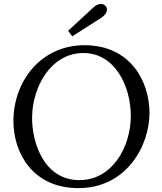

<svg xmlns="http://www.w3.org/2000/svg" viewBox="-20 -948 828 984"><path d="M496.1 -855C540 -882.8 528.3 -909.2 521.5 -917C516.1 -922.9 494.1 -942.9 456.1 -907.7L329.1 -790L350.1 -761.7ZM413.1 -716.3C190.9 -716.3 48.8 -533.2 48.8 -327.1C48.8 -165 147 16.1 381.8 16.1C627 16.1 746.1 -199.2 746.1 -369.1C746.1 -531.7 647.9 -716.3 413.1 -716.3ZM407.7 -676.3C566.9 -676.3 650.4 -509.8 650.4 -353C650.4 -200.2 559.1 -24.9 386.7 -24.9C208 -24.9 142.6 -212.9 144.5 -349.1C146.5 -502.9 240.7 -676.3 407.7 -676.3Z"/></svg>

Font: Lora Italic
Style: Regular
Weight: 400
Italic angle: -3°
Designer: Olga Karpushina, Alexei Vanyashin
Foundry: Cyreal
Version: Version 1.011;PS 001.011;hotconv 1.0.70;makeotf.lib2.5.58329